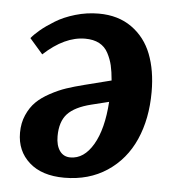

<svg xmlns="http://www.w3.org/2000/svg" viewBox="-44 -569 571 624"><g transform="rotate(5 241.0 -256.5)"><path d="M188 14.2Q268.1 14.2 327.4 -25.1Q386.7 -64.5 416.7 -132.3Q446.8 -200.2 446.8 -288.1Q446.8 -358.4 426.3 -411.1Q405.8 -463.9 361.6 -495.4Q317.4 -526.9 253.9 -526.9Q214.8 -526.9 177.5 -515.9Q140.1 -504.9 112.8 -488Q85.4 -471.2 67.4 -456.1Q49.3 -440.9 39.1 -428.2L82 -378.9Q149.9 -441.9 216.8 -441.9Q244.1 -441.9 262.9 -431.9Q281.7 -421.9 292 -402.3Q302.2 -382.8 306.9 -362.8Q311.5 -342.8 314 -314L227.1 -292Q194.3 -283.7 169.4 -275.4Q144.5 -267.1 117.4 -252.4Q90.3 -237.8 72.8 -220.5Q55.2 -203.1 43.7 -177Q32.2 -150.9 32.2 -119.1Q32.2 -59.6 73.5 -22.7Q114.7 14.2 188 14.2ZM154.8 -118.2Q154.8 -166 178.2 -191.4Q201.7 -216.8 254.9 -230L312 -244.1Q306.2 -154.8 276.4 -104Q246.6 -53.2 202.1 -53.2Q179.7 -53.2 167.2 -70.8Q154.8 -88.4 154.8 -118.2Z"/></g></svg>

Font: Literata Book
Style: Bold Italic
Weight: 700
Italic angle: -3°
Designer: Latin by Veronika Burian and Jose Scaglione. Greek by Irene Vlachou. Cyrillic by Vera Evstafieva
Foundry: TypeTogether
Version: Version 1.003;PS 001.003;hotconv 1.0.88;makeotf.lib2.5.64775